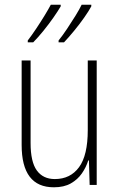

<svg xmlns="http://www.w3.org/2000/svg" viewBox="-20 -786 507 816"><path d="M391 -529V0H361L358 -104H355Q346 -75 328 -49Q310 -23 281 -6.5Q252 10 209 10Q72 10 72 -170V-529H110V-178Q110 -98 136.5 -61.5Q163 -25 213 -25Q279 -25 316 -75.5Q353 -126 353 -233V-529ZM368 -759Q358 -740 338 -711.5Q318 -683 294.5 -654.5Q271 -626 252 -606H229V-614Q246 -635 265 -663.5Q284 -692 301 -719.5Q318 -747 327 -766H368ZM238 -759Q227 -740 207.5 -712Q188 -684 164.5 -655Q141 -626 121 -606H98V-614Q115 -636 134 -664.5Q153 -693 169.5 -720Q186 -747 196 -766H238Z"/></svg>

Font: Noto Sans Lao UI Cond ExtLt
Style: Regular
Weight: 200
Width: 3
Designer: Monotype Design Team
Foundry: Monotype Imaging Inc.
Version: Version 2.000; ttfautohint (v1.8.4.7-5d5b)